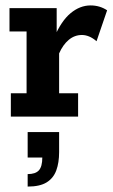

<svg xmlns="http://www.w3.org/2000/svg" viewBox="-20 -430 416 708"><path d="M20 0V-86H78V-314H15V-400H189V-280L180 -292Q206 -353 240.5 -381.5Q275 -410 314 -410Q348 -410 375 -392L336 -278Q322 -290 308.5 -295.5Q295 -301 282 -301Q255 -301 233.5 -283Q212 -265 198 -233V-86H268V0ZM82 258V212Q111 212 123.5 198Q136 184 136 151H82V57H198V131Q198 170 187.5 198.5Q177 227 152 242.5Q127 258 82 258Z"/></svg>

Font: Rokkitt
Style: Bold
Weight: 700
Designer: Vernon Adams
Foundry: Vernon Adams
Version: Version 3.103